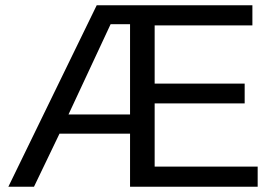

<svg xmlns="http://www.w3.org/2000/svg" viewBox="-20 -708 1040 728"><path d="M205.6 -201.2 108.9 0H11.7L346.7 -688H937V-611.8H566.4V-391.1H907.7V-315.9H566.4V-76.2H957V0H473.1V-201.2ZM239.7 -273.9H473.1V-616.2H399.4Z"/></svg>

Font: Arimo Nerd Font
Style: Regular
Weight: 400
Designer: Steve Matteson
Foundry: Monotype Imaging Inc.
Version: Version 1.33;Nerd Fonts 3.2.1